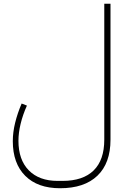

<svg xmlns="http://www.w3.org/2000/svg" viewBox="-20 -760 693 1020"><path d="M299 240Q180 240 114 174Q48 108 48 -10Q48 -57 60.5 -108Q73 -159 95 -210L123 -199Q101 -150 89.5 -102Q78 -54 78 -12Q78 89 133 145Q188 201 286 201H312Q421 201 477.5 145.5Q534 90 534 -18V-740H567V-18Q567 107 497.5 173.5Q428 240 299 240Z"/></svg>

Font: IBM Plex Sans Arabic ExtLt
Style: Regular
Weight: 200
Designer: Mike Abbink, Paul van der Laan, Pieter van Rosmalen, Wael Morcos, Khajak Apelian
Foundry: Bold Monday
Version: Version 1.2